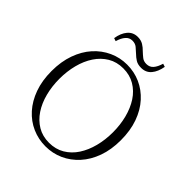

<svg xmlns="http://www.w3.org/2000/svg" viewBox="-246 -1076 1252 1252"><g transform="rotate(45 379.5 -450.5)"><path d="M197 -801Q205 -853 231.5 -884.5Q258 -916 301 -916Q331 -916 352 -903Q373 -890 389 -873Q407 -856 423.5 -843Q440 -830 465 -830Q494 -830 512 -850.5Q530 -871 541 -909L563 -902Q554 -850 528 -819Q502 -788 458 -788Q427 -788 407 -800.5Q387 -813 371 -829Q353 -846 336 -860Q319 -874 293 -874Q266 -874 247.5 -853Q229 -832 218 -794ZM379 15Q314 15 256 -10.5Q198 -36 154 -85Q110 -134 85 -203.5Q60 -273 60 -361Q60 -448 85 -518Q110 -588 154 -637Q198 -686 256 -712.5Q314 -739 379 -739Q445 -739 502.5 -713.5Q560 -688 604.5 -639Q649 -590 674 -520Q699 -450 699 -361Q699 -274 674 -204.5Q649 -135 604.5 -86Q560 -37 502.5 -11Q445 15 379 15ZM379 -18Q439 -18 485.5 -45.5Q532 -73 563 -120.5Q594 -168 610 -230Q626 -292 626 -361Q626 -430 610 -492Q594 -554 563 -601.5Q532 -649 485.5 -676.5Q439 -704 379 -704Q319 -704 273 -676.5Q227 -649 195.5 -601.5Q164 -554 148 -492Q132 -430 132 -361Q132 -292 148 -230Q164 -168 195.5 -120.5Q227 -73 273 -45.5Q319 -18 379 -18Z"/></g></svg>

Font: Noto Serif SC
Style: Regular
Weight: 200
Designer: Ryoko NISHIZUKA 西塚涼子 (kana & ideographs); Frank Grießhammer (Latin, Greek & Cyrillic); Wenlong ZHANG 张文龙 (bopomofo); San
Foundry: Adobe
Version: Version 2.001;hotconv 1.1.0;makeotfexe 2.6.0